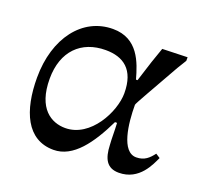

<svg xmlns="http://www.w3.org/2000/svg" viewBox="-93 -585 747 705"><g transform="rotate(20 280.5 -232.0)"><path d="M181 14C258 14 313 -64 359 -159H367C369 -126 368 -99 370 -74C372 -21 388 11 435 11C516 11 545 -64 558 -91L541 -102C525 -81 508 -64 476 -64C418 -64 406 -171 406 -244C406 -249 447 -319 506 -424L528 -460V-474L430 -471C417 -435 404 -397 384 -332H378C361 -393 334 -478 236 -478C117 -478 34 -370 34 -215C34 -86 76 14 181 14ZM194 -76C140 -76 79 -110 79 -227C79 -335 142 -396 237 -396C306 -396 355 -363 355 -270C355 -198 293 -76 194 -76Z"/></g></svg>

Font: STIX Two Text
Style: Regular
Weight: 400
Designer: Ross Mills, John Hudson & Paul Hanslow, Tiro Typeworks Ltd; with prior portions MicroPress Inc., and Coen Hoffman.
Foundry: Tiro Typeworks Ltd
Version: Version 2.13 b171